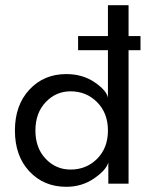

<svg xmlns="http://www.w3.org/2000/svg" viewBox="-20 -708 562 740"><path d="M475.5 0H397.5V-81.5Q388.5 -51.5 341.8 -19.8Q295 12 235.5 12Q149 12 93.2 -47.5Q37.5 -107 37.5 -205Q37.5 -302.5 93.2 -362.5Q149 -422.5 235.5 -422.5Q298 -422.5 344.2 -391.2Q390.5 -360 396 -331.5V-514.5H281V-569H396V-688H475.5V-569H521.5V-514.5H475.5ZM252 -54.5Q313 -54.5 354.5 -96.2Q396 -138 396 -205Q396 -272 354.5 -314Q313 -356 252 -356Q195.5 -356 156 -314.2Q116.5 -272.5 116.5 -205Q116.5 -137.5 156 -96Q195.5 -54.5 252 -54.5Z"/></svg>

Font: League Spartan
Style: Regular
Weight: 350
Foundry: The League of Moveable Type
Version: Version 2.002